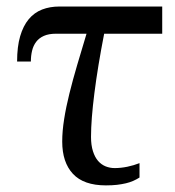

<svg xmlns="http://www.w3.org/2000/svg" viewBox="-20 -556 534 586"><path d="M475.1 -453.1H297.9Q278.3 -352.5 268.1 -271.7Q257.8 -190.9 257.8 -138.2Q257.8 -112.8 263.7 -94.5Q269.5 -76.2 279.3 -64.9Q289.1 -53.7 302.2 -48.3Q315.4 -43 330.1 -43Q348.6 -43 368.7 -47.1Q388.7 -51.3 405.8 -58.1V-14.2Q396.5 -8.3 386.5 -3.9Q376.5 0.5 364.3 3.4Q352.1 6.3 337.2 8.1Q322.3 9.8 303.2 9.8Q235.4 9.8 202.6 -25.4Q169.9 -60.5 169.9 -124Q169.9 -155.8 175.8 -192.6Q181.6 -229.5 191.9 -270.8Q202.1 -312 215.6 -357.7Q229 -403.3 244.1 -453.1H150.9Q128.9 -453.1 114 -446.5Q99.1 -439.9 90.3 -428.2Q81.5 -416.5 77.9 -401.1Q74.2 -385.7 74.2 -368.2H32.2Q32.2 -413.6 41.5 -445.3Q50.8 -477.1 67.6 -497.3Q84.5 -517.6 108.4 -526.9Q132.3 -536.1 161.1 -536.1H475.1Z"/></svg>

Font: Droid Serif
Style: Regular
Weight: 400
Designer: Monotype Design team
Foundry: Monotype Imaging Inc.
Version: Version 1.03